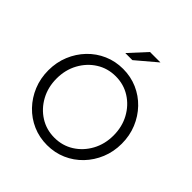

<svg xmlns="http://www.w3.org/2000/svg" viewBox="-238 -1097 1286 1286"><g transform="rotate(45 405.0 -453.5)"><path d="M405 11Q332 11 269 -16.5Q206 -44 158.5 -93.5Q111 -143 84 -208.5Q57 -274 57 -350Q57 -426 84 -491.5Q111 -557 158.5 -606.5Q206 -656 269 -683.5Q332 -711 405 -711Q478 -711 541 -683.5Q604 -656 651.5 -606.5Q699 -557 726 -491.5Q753 -426 753 -350Q753 -274 726 -208.5Q699 -143 651.5 -93.5Q604 -44 541 -16.5Q478 11 405 11ZM405 -59Q481 -59 542 -97.5Q603 -136 639 -202Q675 -268 675 -350Q675 -432 639 -498Q603 -564 542 -602.5Q481 -641 405 -641Q329 -641 268 -602.5Q207 -564 171 -498Q135 -432 135 -350Q135 -268 171 -202Q207 -136 268 -97.5Q329 -59 405 -59ZM340 -796 452 -918H551L407 -796Z"/></g></svg>

Font: Red Hat Text VF
Style: Regular
Weight: 400
Designer: Pentagram, MCKL
Foundry: Pentagram, MCKL
Version: Version 1.023